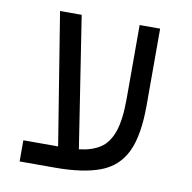

<svg xmlns="http://www.w3.org/2000/svg" viewBox="-70 -656 725 725"><g transform="rotate(10 293.0 -293.0)"><path d="M51.3 0V-81.1H184.6L103 -585.9H186L263.7 -84Q312 -89.4 344 -109.9Q376 -130.4 392.1 -176.3Q408.2 -222.2 408.2 -303.7V-585.9H486.8V-291.5Q486.8 -177.2 457 -114Q427.2 -50.8 361.3 -25.4Q295.4 0 187 0Z"/></g></svg>

Font: Cascadia Code PL SemiLight
Style: Regular
Weight: 350
Monospace: yes
Designer: Aaron Bell
Foundry: Saja Typeworks
Version: Version 2404.023; ttfautohint (v1.8.4)